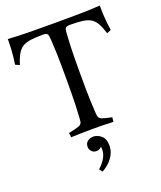

<svg xmlns="http://www.w3.org/2000/svg" viewBox="-170 -798 982 1169"><g transform="rotate(-20 321.0 -213.0)"><path d="M322 -685Q419 -685 488.5 -686Q558 -687 619 -691V-676Q619 -655 620.5 -627Q622 -599 625 -572.5Q628 -546 631 -529L604 -517Q591 -559 576.5 -584.5Q562 -610 540.5 -622.5Q519 -635 486.5 -639Q454 -643 406 -643Q394 -643 384.5 -639Q375 -635 373 -616Q373 -616 371 -592.5Q369 -569 367 -509.5Q365 -450 365 -342Q365 -234 367 -175Q369 -116 371 -92.5Q373 -69 373 -69Q375 -50 394 -42.5Q413 -35 458 -26L455 3Q424 1 392 0.5Q360 0 322 0Q244 0 181 3L178 -26Q223 -35 244 -42.5Q265 -50 267 -69Q267 -69 269 -92.5Q271 -116 273 -175.5Q275 -235 275 -342Q275 -450 273 -509.5Q271 -569 269 -592.5Q267 -616 267 -616Q265 -635 256 -639Q247 -643 236 -643Q188 -643 155.5 -639Q123 -635 102 -622.5Q81 -610 66 -584.5Q51 -559 38 -517L11 -529Q14 -546 17 -572.5Q20 -599 21.5 -627Q23 -655 23 -676V-691Q85 -687 155 -686Q225 -685 322 -685ZM255 92Q255 69 271 57Q287 45 309 45Q335 45 359 65.5Q383 86 383 131Q383 170 358 205.5Q333 241 289 265L274 244Q300 222 316.5 194.5Q333 167 333 139Q333 134 333 129Q333 124 331 119Q327 126 317 130.5Q307 135 298 135Q278 135 266.5 121.5Q255 108 255 92Z"/></g></svg>

Font: Average
Style: Regular
Weight: 400
Designer: Eduardo Tunni
Foundry: Eduardo Rodriguez Tunni
Version: Version 1.003; ttfautohint (v1.8.4.7-5d5b)